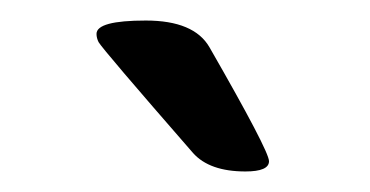

<svg xmlns="http://www.w3.org/2000/svg" viewBox="-20 -772 360 187"><path d="M219 -605Q184 -605 168 -623Q80 -724 76 -731Q74 -735 74 -739Q74 -752 122 -752Q169 -752 184 -726Q242 -625 242 -615Q242 -605 219 -605Z"/></svg>

Font: mmAsap
Style: Regular
Weight: 400
Designer: Pablo Cosgaya
Foundry: Omnibus-Type
Version: Version 1.001